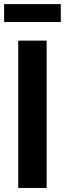

<svg xmlns="http://www.w3.org/2000/svg" viewBox="-33 -928 320 948"><path d="M197.3 -727.5V0H57.1V-727.5ZM267.1 -907.7V-819.3H-12.7V-907.7Z"/></svg>

Font: Inter Cardless Display
Style: Bold
Weight: 700
Designer: Rasmus Andersson
Foundry: rsms
Version: Version 4.001;git-9221beed3